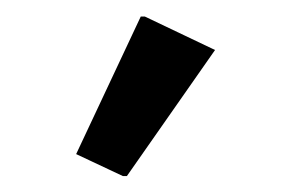

<svg xmlns="http://www.w3.org/2000/svg" viewBox="-20 -777 356 235"><path d="M152.3 -756.8H157.2L243.2 -715.8L135.3 -561.5H130.4L73.2 -588.4Z"/></svg>

Font: Nova Slim
Style: Book
Weight: 400
Version: Version 2.000